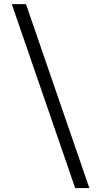

<svg xmlns="http://www.w3.org/2000/svg" viewBox="-20 -821 494 938"><path d="M37.6 -800.8H106.9L416.5 97.7H347.2Z"/></svg>

Font: Giphurs Light
Style: Regular
Weight: 300
Version: Version 0.920; ttfautohint (v1.8.4.7-5d5b)